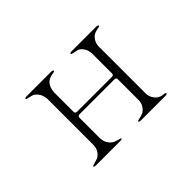

<svg xmlns="http://www.w3.org/2000/svg" viewBox="-97 -911 1194 1194"><g transform="rotate(-45 500.0 -313.5)"><path d="M332 -109Q334 -78 349 -58Q364 -38 381 -31.5Q398 -25 412 -21.5Q426 -18 426 -16Q426 -9 406 -9H196Q178 -9 178 -16Q178 -19 192.5 -23Q207 -27 225 -33Q243 -39 258 -59Q273 -79 274 -109V-518Q270 -552 254 -572Q238 -592 221.5 -596.5Q205 -601 191.5 -603.5Q178 -606 178 -610Q178 -618 196 -618H406Q426 -618 426 -611Q426 -604 406 -602Q338 -593 332 -516V-343Q332 -328 348 -328H654Q670 -328 670 -343V-519Q667 -553 651.5 -573Q636 -593 619 -596.5Q602 -600 588 -603Q574 -606 574 -610Q574 -618 594 -618H804Q822 -618 822 -611Q822 -606 817 -605L797 -601Q782 -598 766 -590Q730 -561 730 -519V-106Q730 -76 750.5 -51Q771 -26 804 -24Q822 -23 822 -16Q822 -9 804 -9H594Q574 -9 574 -16Q574 -21 594 -24.5Q614 -28 630 -36Q670 -62 670 -112V-291Q670 -306 654 -306H348Q332 -306 332 -291Z"/></g></svg>

Font: cwTeXMing
Style: Medium
Weight: 500
Version: Version 1.17